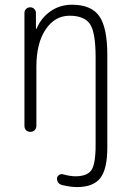

<svg xmlns="http://www.w3.org/2000/svg" viewBox="-20 -550 540 801"><path d="M82 -25.4V-496.1Q82 -505.9 88.9 -512.7Q95.7 -519.5 106 -519.5Q116.2 -519.5 123 -512.7Q129.9 -505.9 129.9 -496.1V-430.7Q129.9 -429.7 131.8 -429.7Q132.8 -429.7 132.8 -430.7Q152.3 -476.6 191.4 -503.4Q230.5 -530.3 280.3 -530.3Q360.4 -530.3 394 -482.9Q427.7 -435.5 427.7 -320.3V65.4Q427.7 155.3 398.4 192.9Q369.1 230.5 300.8 230.5Q276.4 230.5 242.2 222.7Q217.8 217.8 217.8 194.3Q217.8 186.5 225.6 180.7Q233.4 174.8 241.2 176.8Q273.4 185.5 293.9 185.5Q342.8 185.5 360.8 160.6Q378.9 135.7 378.9 54.7V-310.5Q378.9 -416 355 -450.2Q331.1 -484.4 270 -484.4Q209 -484.4 170.4 -427.2Q131.8 -370.1 131.8 -271.5V-25.4Q131.8 -14.6 125 -7.3Q118.2 0 106.9 0Q95.7 0 88.9 -6.8Q82 -13.7 82 -25.4Z"/></svg>

Font: Rounded Mgen+ 2m light
Style: Regular
Weight: 200
Designer: [Source Han Sans]
Ryoko NISHIZUKA  (kana & ideographs); Paul D. Hunt (Latin, Greek & Cyrillic); Wenlong ZHANG  (bopomofo
Version: Version 1.059.20150602